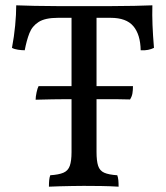

<svg xmlns="http://www.w3.org/2000/svg" viewBox="-20 -699 625 722"><path d="M198 -632Q150 -632 125.5 -616.5Q101 -601 90.5 -574Q80 -547 73 -510Q62 -510 48 -512Q34 -514 25 -519Q33 -561 37 -603Q41 -645 41 -679Q69 -678 109.5 -677Q150 -676 197.5 -676Q245 -676 296 -676Q347 -676 395.5 -676Q444 -676 485 -677Q526 -678 553 -679Q552 -643 553.5 -605Q555 -567 559 -519Q549 -514 536.5 -511.5Q524 -509 509 -510Q508 -569 481.5 -600.5Q455 -632 396 -632ZM249 -649H343V-127Q343 -94 349 -75.5Q355 -57 372 -49.5Q389 -42 421 -40Q424 -32 425 -21.5Q426 -11 426 3Q394 1 360.5 0.5Q327 0 295 0Q274 0 250.5 0.5Q227 1 205 1.5Q183 2 164 3Q164 -11 165 -21.5Q166 -32 169 -40Q201 -42 218.5 -49.5Q236 -57 242.5 -75.5Q249 -94 249 -127ZM114 -324Q114 -335 117.5 -351.5Q121 -368 125 -375H277H319H480Q480 -360 478 -348Q476 -336 469 -325Q441 -326 417.5 -326Q394 -326 370.5 -326Q347 -326 317 -326H276Q249 -326 226 -326Q203 -326 177 -325.5Q151 -325 114 -324Z"/></svg>

Font: Vollkorn
Style: Regular
Weight: 400
Designer: Friedrich Althausen
Foundry: Friedrich Althausen
Version: Version 5.001